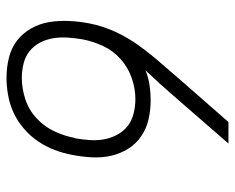

<svg xmlns="http://www.w3.org/2000/svg" viewBox="-86 -624 722 590"><g transform="rotate(90 275.0 -329.0)"><path d="M219 12Q187 12 157 4.5Q127 -3 104.5 -20.5Q82 -38 67.5 -63.5Q53 -89 48 -118.5Q43 -148 44.5 -180Q46 -212 52 -243Q60 -284 78 -323Q96 -362 122 -397.5Q148 -433 177.5 -466.5Q207 -500 235 -533L355 -670H421L275 -502Q256 -480 236.5 -458.5Q217 -437 196 -415Q218 -424 241.5 -427.5Q265 -431 287 -431Q318 -431 346.5 -424.5Q375 -418 398.5 -402Q422 -386 437 -362Q452 -338 458.5 -310Q465 -282 463.5 -251.5Q462 -221 456 -190Q451 -163 441 -136.5Q431 -110 415 -86Q399 -62 376 -42Q353 -22 327 -10Q301 2 273 7Q245 12 219 12ZM219 -35Q251 -35 284 -45.5Q317 -56 343 -80Q369 -104 383.5 -135Q398 -166 404 -198L405 -199Q409 -222 410.5 -244.5Q412 -267 408 -288.5Q404 -310 393.5 -329Q383 -348 367 -360.5Q351 -373 329 -378.5Q307 -384 284 -384Q253 -384 220.5 -373Q188 -362 162 -339Q136 -316 121.5 -285Q107 -254 101 -222Q97 -199 95.5 -176Q94 -153 97.5 -131.5Q101 -110 111 -91Q121 -72 137 -59Q153 -46 175 -40.5Q197 -35 219 -35Z"/></g></svg>

Font: Lode Dark Term
Style: Italic
Weight: 400
Italic angle: -11°
Monospace: yes
Designer: Belleve Invis
Foundry: Belleve Invis
Version: Version 29.2.0